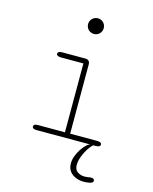

<svg xmlns="http://www.w3.org/2000/svg" viewBox="-136 -811 890 1118"><g transform="rotate(15 309.5 -251.5)"><path d="M136.5 -30.5H299V-445.5H163.5Q149.5 -445.5 143 -449.8Q136.5 -454 136.5 -461Q136.5 -468 143 -472Q149.5 -476 163.5 -476H302Q330.5 -476 330.5 -447.5V-30.5H493Q507 -30.5 513.5 -26.5Q520 -22.5 520 -15Q520 -8 513.5 -4Q507 0 493 0H136.5Q122.5 0 116.2 -4Q110 -8 110 -15Q110 -22.5 116.2 -26.5Q122.5 -30.5 136.5 -30.5ZM266 -674.5Q266 -687.5 272.2 -698.2Q278.5 -709 289.5 -715.2Q300.5 -721.5 313.5 -721.5Q326.5 -721.5 337.2 -715.2Q348 -709 354.2 -698.2Q360.5 -687.5 360.5 -674.5Q360.5 -661.5 354.2 -650.5Q348 -639.5 337.2 -633.2Q326.5 -627 313.5 -627Q300.5 -627 289.5 -633.2Q278.5 -639.5 272.2 -650.5Q266 -661.5 266 -674.5ZM479 219.5Q452.5 219.5 429.8 210.2Q407 201 393 182Q379 163 379 134Q379 113 388 89.5Q397 66 410.5 45.8Q424 25.5 438 12.8Q452 0 462 0H479Q467 8 452 30.2Q437 52.5 425.8 80.8Q414.5 109 414.5 135Q414.5 164 433.2 176.5Q452 189 475.5 189Q482.5 189 489.5 188.2Q496.5 187.5 503 186.5Q506.5 185.5 509.8 185.2Q513 185 515.5 185Q524.5 185 529.8 189Q535 193 535 199Q535 211.5 515.8 215.5Q496.5 219.5 479 219.5Z"/></g></svg>

Font: Sono ExtraLight Monospace ExtraLight
Style: Regular
Weight: 250
Version: Version 2.112